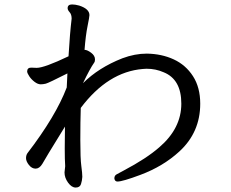

<svg xmlns="http://www.w3.org/2000/svg" viewBox="-20 -781 1040 863"><path d="M320 62Q302 62 286 40Q270 18 270 -6L273 -34Q271 -62 271 -114Q271 -166 272 -212Q259 -190 229 -142Q199 -94 170 -44Q157 -23 140 -23Q123 -23 110 -39.5Q97 -56 97 -70Q97 -83 103 -92Q231 -259 280 -388L283 -451Q198 -408 186 -405Q174 -402 163 -402Q150 -402 135.5 -413Q121 -424 112 -437.5Q103 -451 102 -459Q102 -477 120 -477L145 -476Q179 -476 288 -528Q294 -631 302 -697Q302 -716 293 -726Q284 -736 284 -744Q284 -761 304 -761Q318 -761 336 -756Q382 -741 382 -713Q382 -705 373.5 -663.5Q365 -622 360 -557Q372 -557 389.5 -544Q407 -531 407 -514Q407 -504 403 -499Q384 -472 353 -407Q423 -477 530 -519Q586 -540 640 -540Q707 -539 761 -514Q815 -489 847.5 -438.5Q880 -388 880 -315Q880 -186 786 -100Q713 -33 611 5Q531 35 508 35Q496 35 494 21Q494 8 504.5 2.5Q515 -3 537 -15Q639 -69 696 -119Q795 -204 795 -315Q795 -424 716 -456Q680 -472 639 -472L622 -471Q465 -458 343 -296Q341 -236 341 -152Q341 -68 345.5 -35Q350 -2 350 14Q349 31 344 46.5Q339 62 320 62Z"/></svg>

Font: LXGW WenKai Medium
Style: Regular
Weight: 500
Designer: LXGW / Fontworks Inc.
Foundry: LXGW / Fontworks Inc.
Version: Version 1.501; October 10, 2024